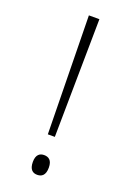

<svg xmlns="http://www.w3.org/2000/svg" viewBox="-140 -767 565 824"><g transform="rotate(20 142.5 -354.5)"><path d="M126 -174H158L165 -714H117ZM142 5C162 5 179 -5 179 -41C179 -75 162 -85 142 -85C123 -85 106 -75 106 -41C106 -5 123 5 142 5Z"/></g></svg>

Font: Noto Serif Ethiopic ExtraLight
Style: Regular
Weight: 200
Designer: Monotype Design Team
Foundry: Monotype Imaging Inc.
Version: Version 2.102